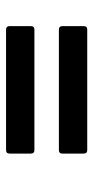

<svg xmlns="http://www.w3.org/2000/svg" viewBox="144 -620 311 640"><g transform="rotate(-90 300.0 -300.5)"><path d="M119.3 -341.8Q107.6 -341.8 107.6 -353.5V-424.6Q107.6 -436.3 119.3 -436.3H520.7Q532.4 -436.3 532.4 -424.6V-353.5Q532.4 -341.8 520.7 -341.8ZM119.3 -165.7Q107.6 -165.7 107.6 -177.4V-248.5Q107.6 -260.2 119.3 -260.2H520.7Q532.4 -260.2 532.4 -248.5V-177.4Q532.4 -165.7 520.7 -165.7Z"/></g></svg>

Font: Sofia Sans Hairline
Style: Italic
Weight: 1
Italic angle: -9°
Designer: Botio Nikoltchev, Ani Petrova
Foundry: lettersoup
Version: Version 4.102